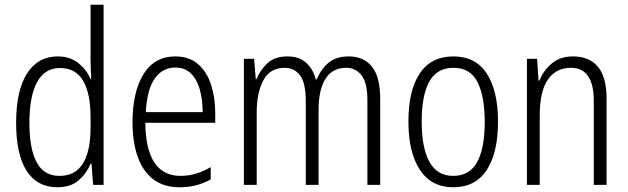

<svg xmlns="http://www.w3.org/2000/svg" viewBox="-20 -780 2650 810"><path d="M222 10Q137 10 92.5 -59Q48 -128 48 -262Q48 -398 94 -470Q140 -542 223 -542Q276 -542 311 -513.5Q346 -485 362 -446H365Q364 -468 363 -488.5Q362 -509 362 -527V-760H417V0H373L366 -89H362Q345 -48 311.5 -19Q278 10 222 10ZM231 -38Q298 -38 330 -90.5Q362 -143 362 -240V-286Q362 -386 330.5 -439.5Q299 -493 232 -493Q169 -493 136.5 -433.5Q104 -374 104 -261Q104 -153 134.5 -95.5Q165 -38 231 -38Z M720 -542Q778 -542 815.5 -509.5Q853 -477 870.5 -422.5Q888 -368 888 -303V-262H593Q594 -152 631 -95Q668 -38 742 -38Q806 -38 869 -75V-23Q840 -7 808 1.5Q776 10 738 10Q670 10 626 -24Q582 -58 560.5 -120Q539 -182 539 -264Q539 -391 585 -466.5Q631 -542 720 -542ZM720 -495Q665 -495 632.5 -448Q600 -401 595 -307H835Q835 -359 823 -402Q811 -445 785.5 -470Q760 -495 720 -495Z M1451 -542Q1515 -542 1549.5 -498.5Q1584 -455 1584 -363V0H1530V-357Q1530 -430 1505.5 -462Q1481 -494 1440 -494Q1383 -494 1353.5 -448Q1324 -402 1324 -316V0H1270V-352Q1270 -430 1246 -462Q1222 -494 1181 -494Q1119 -494 1091 -441Q1063 -388 1063 -307V0H1009V-532H1052L1059 -446H1062Q1078 -485 1108.5 -513.5Q1139 -542 1192 -542Q1243 -542 1272.5 -514.5Q1302 -487 1312 -445H1316Q1335 -490 1367 -516Q1399 -542 1451 -542Z M2081 -267Q2081 -136 2033.5 -63Q1986 10 1892 10Q1800 10 1751.5 -63.5Q1703 -137 1703 -267Q1703 -399 1751 -470.5Q1799 -542 1893 -542Q1987 -542 2034 -469Q2081 -396 2081 -267ZM1759 -267Q1759 -157 1791.5 -97.5Q1824 -38 1892 -38Q1961 -38 1993 -96.5Q2025 -155 2025 -267Q2025 -373 1994.5 -433.5Q1964 -494 1893 -494Q1823 -494 1791 -435.5Q1759 -377 1759 -267Z M2397 -542Q2466 -542 2502.5 -498.5Q2539 -455 2539 -363V0H2485V-353Q2485 -425 2460.5 -459.5Q2436 -494 2389 -494Q2326 -494 2291.5 -444.5Q2257 -395 2257 -294V0H2203V-532H2246L2252 -440H2256Q2272 -482 2307.5 -512Q2343 -542 2397 -542Z"/></svg>

Font: Noto Sans Lao UI Cond Light
Style: Regular
Weight: 300
Width: 3
Designer: Monotype Design Team
Foundry: Monotype Imaging Inc.
Version: Version 2.000; ttfautohint (v1.8.4.7-5d5b)